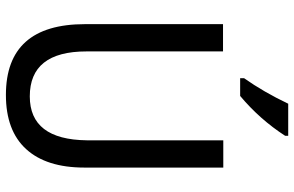

<svg xmlns="http://www.w3.org/2000/svg" viewBox="-190 -780 981 640"><g transform="rotate(90 300.0 -460.5)"><path d="M539.1 -714.8V-252Q539.1 -125 477.5 -57.6Q416 9.8 296.9 9.8Q61 9.8 61 -253.9V-713.9H151.9V-258.8Q151.9 -69.8 301.8 -69.8Q445.8 -69.8 448.2 -259.8V-714.8ZM241.2 -784.2Q287.1 -849.1 326.2 -931.2H433.1V-920.9Q378.4 -836.4 300.3 -771H241.2Z"/></g></svg>

Font: TypoPRO Noto Mono
Style: Regular
Weight: 400
Designer: Monotype Design Team
Foundry: Monotype Imaging Inc.
Version: Version 1.00